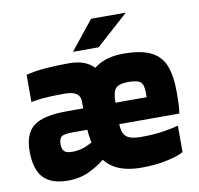

<svg xmlns="http://www.w3.org/2000/svg" viewBox="-78 -764 888 855"><g transform="rotate(-10 366.5 -336.0)"><path d="M502 -376Q459 -376 444.5 -359Q430 -342 430 -295H571Q571 -300 571 -306.5Q571 -313 571 -317Q571 -354 556 -365Q541 -376 502 -376ZM686 -27Q666 -14 613.5 -2Q561 10 495 10Q421 10 374 -16.5Q327 -43 305.5 -99.5Q284 -156 284 -247Q284 -321 307 -379Q330 -437 378 -470.5Q426 -504 502 -504Q580 -504 625 -482.5Q670 -461 688.5 -415Q707 -369 707 -293Q707 -261 706 -242Q705 -223 702 -198H430Q431 -169 440 -153Q449 -137 468.5 -131Q488 -125 519 -125Q575 -125 621 -132.5Q667 -140 686 -146ZM16 -148Q16 -228 60 -261.5Q104 -295 210 -295Q234 -295 257.5 -295Q281 -295 303 -295V-198Q282 -198 261.5 -198Q241 -198 220 -198Q180 -198 168.5 -189Q157 -180 157 -156Q157 -133 167 -123Q177 -113 204 -113Q238 -113 267.5 -126Q297 -139 303 -146L344 -67Q315 -39 268 -14.5Q221 10 163 10Q87 10 51.5 -28Q16 -66 16 -148ZM408 -342 284 -220V-327Q284 -343 276 -353.5Q268 -364 252 -369Q236 -374 211 -374Q150 -374 116 -370.5Q82 -367 62 -363V-486Q101 -496 149.5 -500Q198 -504 257 -504Q306 -504 339.5 -486Q373 -468 390.5 -432.5Q408 -397 408 -342ZM545 -682 399 -551H283L388 -682Z"/></g></svg>

Font: Blinker
Style: Regular
Weight: 400
Designer: Juergen Huber
Foundry: supertype
Version: 1.017